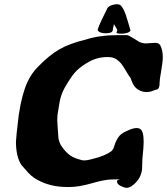

<svg xmlns="http://www.w3.org/2000/svg" viewBox="-20 -902 802 922"><path d="M539.1 -746.1Q539.1 -747.1 541 -750Q543 -752.9 543 -754.9Q543 -761.7 527.3 -786.1Q522.5 -766.6 521.5 -756.8Q519.5 -742.2 487.3 -742.2Q478.5 -742.2 469.7 -744.1Q460.9 -746.1 455.1 -750Q449.2 -753.9 449.2 -759.8Q449.2 -760.7 450.2 -763.7Q462.9 -798.8 497.1 -865.2Q500 -868.2 504.9 -871.6Q509.8 -875 516.1 -877Q522.5 -878.9 528.3 -880.4Q534.2 -881.8 539.1 -881.8Q556.6 -881.8 562.5 -873Q566.4 -868.2 569.3 -863.3Q572.3 -858.4 574.2 -854.5Q576.2 -850.6 577.6 -846.7Q579.1 -842.8 580.6 -839.4Q582 -835.9 583.5 -832.5Q585 -829.1 585.9 -825.2Q586.9 -821.3 587.9 -817.9Q588.9 -814.5 590.3 -810.5Q591.8 -806.6 592.8 -802.7Q599.6 -780.3 605.5 -759.8Q606.4 -758.8 606.4 -756.8Q606.4 -752 599.6 -748Q592.8 -744.1 583 -742.2Q573.2 -740.2 562.5 -740.2Q539.1 -740.2 539.1 -746.1ZM665 -264.6Q669.9 -249 669.9 -220.7Q669.9 -196.3 664.1 -143.6Q663.1 -134.8 663.1 -117.2Q663.1 -99.6 662.1 -87.9Q661.1 -76.2 654.8 -60.1Q648.4 -43.9 635.7 -29.3Q610.4 0 586.9 0Q580.1 0 566.4 -5.9Q542 -15.6 542 -30.3Q542 -38.1 552.7 -40L554.7 -41H549.8Q529.3 -41 511.7 -40Q480.5 -39.1 419.4 -21.5Q358.4 -3.9 312.5 -3.9H298.8Q220.7 -4.9 160.2 -38.1Q141.6 -47.9 128.4 -60.1Q115.2 -72.3 103 -86.9Q90.8 -101.6 83 -109.4Q56.6 -149.4 56.6 -221.7Q56.6 -238.3 70.3 -352.5Q70.3 -353.5 70.8 -355Q71.3 -356.4 71.3 -357.4Q85.9 -452.1 111.3 -506.8Q130.9 -549.8 162.1 -581.1Q215.8 -636.7 265.1 -665Q314.5 -693.4 391.6 -711.9Q458 -733.4 547.9 -733.4H586.9Q593.8 -733.4 599.6 -730.5Q612.3 -723.6 624.5 -715.8Q636.7 -708 645 -703.1Q653.3 -698.2 664.1 -695.3Q675.8 -693.4 679.7 -693.4Q683.6 -693.4 698.7 -694.8Q713.9 -696.3 727.5 -696.3Q744.1 -695.3 750 -683.6Q761.7 -660.2 761.7 -627.9Q761.7 -604.5 753.9 -561Q746.1 -517.6 746.1 -501V-493.2Q744.1 -481.4 740.2 -476.6Q736.3 -471.7 723.6 -469.7Q722.7 -469.7 716.3 -466.8Q710 -463.9 701.2 -461.9Q692.4 -460 683.6 -460Q667 -460 652.3 -466.8Q635.7 -474.6 626.5 -486.8Q617.2 -499 612.8 -511.7Q608.4 -524.4 607.4 -526.4Q596.7 -541 584.5 -562Q572.3 -583 563 -595.2Q553.7 -607.4 539.1 -617.2Q522.5 -627.9 501 -627.9H493.2Q442.4 -627.9 395.5 -598.6Q357.4 -575.2 337.4 -551.3Q317.4 -527.3 290 -479.5Q280.3 -461.9 274.4 -443.8Q268.6 -425.8 266.6 -414.1Q264.6 -402.3 259.8 -373Q254.9 -349.6 254.9 -326.2Q254.9 -319.3 256.8 -292Q257.8 -283.2 258.8 -264.2Q259.8 -245.1 260.7 -238.3Q261.7 -231.4 265.6 -219.7Q269.5 -208 277.3 -197.3Q296.9 -169.9 316.4 -156.2Q335.9 -142.6 369.1 -133.8Q375 -131.8 385.7 -131.8Q399.4 -131.8 423.8 -138.7Q482.4 -152.3 514.6 -175.8Q523.4 -182.6 529.3 -202.6Q535.2 -222.7 547.9 -242.2Q560.5 -261.7 587.9 -272.5Q617.2 -287.1 635.7 -287.1Q659.2 -287.1 665 -264.6Z"/></svg>

Font: Essays1743
Style: BoldItalic
Weight: 700
Italic angle: -10°
Designer: Based on the typeface in a 1743 English translation of the essays of Montaigne.  PostScript/TrueType font designed by Jo
Version: Version 002.100